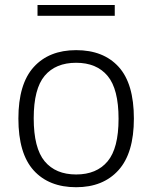

<svg xmlns="http://www.w3.org/2000/svg" viewBox="-20 -754 621 783"><path d="M55 -270.5Q55 -411.5 117.5 -480.5Q180 -549.5 290.5 -549.5Q402 -549.5 464 -481.2Q526 -413 526 -270.5Q526 -129.5 463.2 -60Q400.5 9.5 290.5 9.5Q179.5 9.5 117.2 -59.2Q55 -128 55 -270.5ZM463.5 -269.5Q463.5 -391 418.8 -444.5Q374 -498 290.5 -498Q207 -498 162.2 -445Q117.5 -392 117.5 -271.5Q117.5 -150 162.2 -96.2Q207 -42.5 290.5 -42.5Q374 -42.5 418.8 -96Q463.5 -149.5 463.5 -269.5ZM133 -689.5V-733.5H448V-689.5Z"/></svg>

Font: Encode Sans Semi Expanded Light
Style: Regular
Weight: 300
Width: 6
Designer: Multiple Designers
Foundry: Impallari Type
Version: Version 2.000